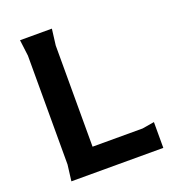

<svg xmlns="http://www.w3.org/2000/svg" viewBox="-129 -798 802 895"><g transform="rotate(-20 272.0 -350.0)"><path d="M72 0 82 -80V-620L72 -700H230L220 -620V-118H468L528 -128V0Z"/></g></svg>

Font: AR One Sans
Style: Bold
Weight: 700
Designer: Niteesh Yadav
Foundry: Niteesh Yadav
Version: Version 1.001;gftools[0.9.33]